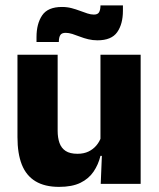

<svg xmlns="http://www.w3.org/2000/svg" viewBox="-20 -700 606 731"><path d="M199.5 -491.5V-202.5Q199.5 -175.5 206.5 -155.8Q213.5 -136 230 -125.2Q246.5 -114.5 275 -114.5Q299 -114.5 316.8 -123Q334.5 -131.5 346.8 -146Q359 -160.5 365 -178L388.5 -106.5H362.5Q354.5 -73.5 336.2 -46.5Q318 -19.5 286.2 -4Q254.5 11.5 205 11.5Q150.5 11.5 115.2 -9.8Q80 -31 63.2 -73Q46.5 -115 46.5 -178V-491.5ZM515.5 -491.5V0H363.5L368.5 -123L362.5 -137V-491.5ZM351 -546.5Q333 -546.5 316.2 -550.5Q299.5 -554.5 284.2 -560.5Q269 -566.5 255.2 -570.8Q241.5 -575 230 -575Q215.5 -575 210 -567Q204.5 -559 204 -542.5V-540H119V-559Q119 -609.5 140.5 -641.5Q162 -673.5 216 -673.5Q235.5 -673.5 252.5 -669Q269.5 -664.5 284.5 -658.8Q299.5 -653 312.8 -648.8Q326 -644.5 337.5 -644.5Q351.5 -644.5 356.8 -652.8Q362 -661 362.5 -677V-679.5H448V-659Q448 -608.5 426.2 -577.5Q404.5 -546.5 351 -546.5Z"/></svg>

Font: Anek Latin Medium
Style: Bold
Weight: 700
Version: Version 1.003